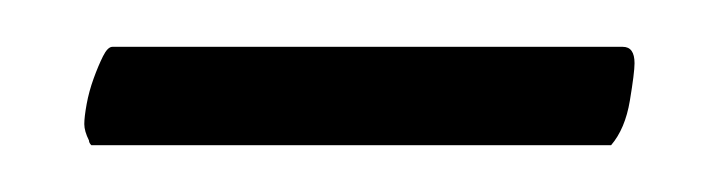

<svg xmlns="http://www.w3.org/2000/svg" viewBox="-20 -556 303 82"><path d="M19 -494Q18 -495 18 -496Q16 -500 16 -503Q16 -506 17 -511.5Q18 -517 20 -522.5Q22 -528 24 -532Q26 -536 28 -536H246Q251 -536 251 -529Q251 -525 249 -513Q247 -501 241 -494Z"/></svg>

Font: Vermiglione SemiBold
Style: Italic
Weight: 600
Italic angle: -11°
Version: Version 1.000